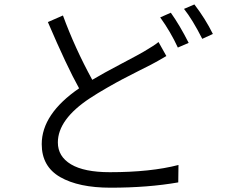

<svg xmlns="http://www.w3.org/2000/svg" viewBox="-20 -830 1040 883"><path d="M709 -636.7 745.1 -572.3Q702.1 -546.9 673.8 -532.2Q664.1 -527.3 617.7 -503.9Q571.3 -480.5 543.5 -465.8Q515.6 -451.2 472.2 -426.3Q428.7 -401.4 394.5 -378.9Q246.1 -281.2 246.1 -174.8Q246.1 -110.4 306.6 -74.2Q367.2 -38.1 485.4 -38.1Q672.9 -38.1 800.8 -71.3L799.8 8.8Q661.1 33.2 488.3 33.2Q341.8 33.2 256.8 -15.6Q171.9 -64.5 171.9 -167Q171.9 -305.7 343.8 -423.8Q288.1 -523.4 200.2 -728.5L269.5 -758.8Q324.2 -609.4 404.3 -462.9Q455.1 -493.2 539.6 -537.6Q624 -582 641.6 -592.8Q688.5 -620.1 709 -636.7ZM716.8 -750 765.6 -771.5Q806.6 -713.9 847.7 -632.8L797.9 -611.3Q764.6 -683.6 716.8 -750ZM826.2 -789.1 874 -809.6Q924.8 -743.2 959 -673.8L910.2 -651.4Q865.2 -740.2 826.2 -789.1Z"/></svg>

Font: Gen Shin Gothic Normal
Style: Regular
Weight: 300
Designer: [Source Han Sans]
Ryoko NISHIZUKA  (kana & ideographs); Paul D. Hunt (Latin, Greek & Cyrillic); Wenlong ZHANG  (bopomofo
Version: Version 1.002.20150607